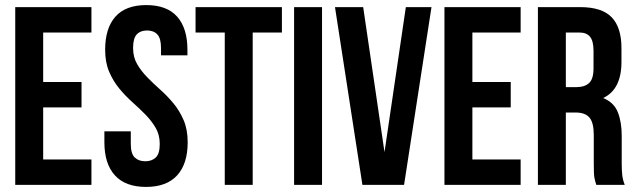

<svg xmlns="http://www.w3.org/2000/svg" viewBox="-20 -728 2500 756"><path d="M150 -405H301V-305H150V-100H340V0H40V-700H340V-600H150Z M394 -532Q394 -617 434.5 -662.5Q475 -708 556 -708Q637 -708 677.5 -662.5Q718 -617 718 -532V-510H614V-539Q614 -577 599.5 -592.5Q585 -608 559 -608Q533 -608 518.5 -592.5Q504 -577 504 -539Q504 -503 520 -475.5Q536 -448 560 -423.5Q584 -399 611.5 -374.5Q639 -350 663 -321Q687 -292 703 -255Q719 -218 719 -168Q719 -83 677.5 -37.5Q636 8 555 8Q474 8 432.5 -37.5Q391 -83 391 -168V-211H495V-161Q495 -123 510.5 -108Q526 -93 552 -93Q578 -93 593.5 -108Q609 -123 609 -161Q609 -197 593 -224.5Q577 -252 553 -276.5Q529 -301 501.5 -325.5Q474 -350 450 -379Q426 -408 410 -445Q394 -482 394 -532Z M750 -700H1090V-600H975V0H865V-600H750Z M1138 -700H1248V0H1138Z M1494 -129 1578 -700H1679L1571 0H1407L1299 -700H1410Z M1840 -405H1991V-305H1840V-100H2030V0H1730V-700H2030V-600H1840Z M2328 0Q2326 -7 2324 -13Q2322 -19 2320.5 -28Q2319 -37 2318.5 -51Q2318 -65 2318 -86V-196Q2318 -245 2301 -265Q2284 -285 2246 -285H2208V0H2098V-700H2264Q2350 -700 2388.5 -660Q2427 -620 2427 -539V-484Q2427 -376 2355 -342Q2397 -325 2412.5 -286.5Q2428 -248 2428 -193V-85Q2428 -59 2430 -39.5Q2432 -20 2440 0ZM2208 -600V-385H2251Q2282 -385 2299.5 -401Q2317 -417 2317 -459V-528Q2317 -566 2303.5 -583Q2290 -600 2261 -600Z"/></svg>

Font: Bebas Neue
Style: Regular
Weight: 400
Designer: Ryoichi Tsunekawa
Foundry: Ryoichi Tsunekawa
Version: Version 1.300